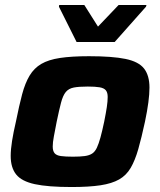

<svg xmlns="http://www.w3.org/2000/svg" viewBox="-20 -744 645 772"><path d="M268 8Q173 8 120 -3.5Q67 -15 45 -42.5Q23 -70 23 -117Q23 -143 28.5 -177.5Q34 -212 44 -255Q57 -320 69 -365Q81 -410 99 -440Q117 -470 146 -487Q175 -504 221.5 -511Q268 -518 338 -518Q432 -518 485 -507Q538 -496 559.5 -468Q581 -440 581 -392Q581 -366 576.5 -332Q572 -298 563 -255Q549 -190 536 -144.5Q523 -99 505.5 -69Q488 -39 459 -22.5Q430 -6 384 1Q338 8 268 8ZM273 -114Q302 -114 320.5 -116.5Q339 -119 350.5 -126.5Q362 -134 369.5 -150Q377 -166 384 -191.5Q391 -217 399 -255Q406 -290 409.5 -313.5Q413 -337 413 -354Q413 -372 405.5 -381Q398 -390 380.5 -393Q363 -396 333 -396Q297 -396 276.5 -392Q256 -388 244.5 -374Q233 -360 225.5 -331.5Q218 -303 208 -255Q201 -219 196.5 -195Q192 -171 192 -155Q192 -137 199.5 -128Q207 -119 225 -116.5Q243 -114 273 -114ZM288 -575 217 -717 218 -724H319L374 -637L457 -724H569L567 -717L441 -575Z"/></svg>

Font: Saira SemiExpanded
Style: Bold Italic
Weight: 700
Width: 6
Italic angle: -12°
Designer: Hector Gatti with collaboration of the Omnibus-Type team
Foundry: Omnibus-Type
Version: Version 1.101